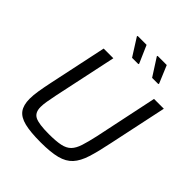

<svg xmlns="http://www.w3.org/2000/svg" viewBox="-242 -1046 1205 1205"><g transform="rotate(45 360.5 -443.5)"><path d="M321 8Q230 8 177 -5Q124 -18 101 -49.5Q78 -81 78 -137Q78 -168 84.5 -208.5Q91 -249 102 -301L184 -688H270L181 -269Q173 -230 168 -200.5Q163 -171 163 -149Q163 -99 197 -82Q231 -65 320 -65Q383 -65 421.5 -73Q460 -81 481.5 -103Q503 -125 516 -165.5Q529 -206 543 -269L631 -688H718L636 -301Q617 -208 598 -148Q579 -88 548 -54Q517 -20 463 -6Q409 8 321 8ZM407 -773H351L277 -890L279 -895H358L409 -778ZM584 -773H529L454 -890L456 -895H537L586 -778Z"/></g></svg>

Font: Saira
Style: Italic
Weight: 400
Italic angle: -12°
Designer: Hector Gatti with collaboration of the Omnibus-Type team
Foundry: Omnibus-Type
Version: Version 1.100; ttfautohint (v1.8.3)